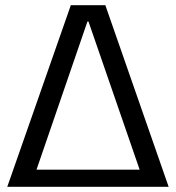

<svg xmlns="http://www.w3.org/2000/svg" viewBox="-20 -720 679 740"><path d="M253 -700H386L630 0H541L321 -637H317L98 0H8ZM97 -66H541V0H97Z"/></svg>

Font: Pathway Extreme
Style: Regular
Weight: 400
Designer: Eduardo Rodriguez Tunni
Foundry: Eduardo Rodriguez Tunni
Version: Version 1.001;gftools[0.9.26]